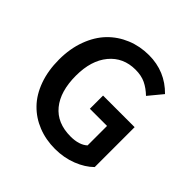

<svg xmlns="http://www.w3.org/2000/svg" viewBox="-176 -817 980 980"><g transform="rotate(45 314.0 -327.0)"><path d="M48.8 -325.2Q48.8 -403.8 72.8 -468.5Q96.7 -533.2 138.2 -576.2Q179.7 -619.1 236.3 -642.6Q293 -666 357.9 -666Q475.1 -666 556.2 -583L494.1 -507.8Q465.8 -535.2 435.1 -550Q404.3 -564.9 361.8 -564.9Q273.9 -564.9 220.9 -501.2Q168 -437.5 168 -328.1Q168 -214.8 219.5 -151.9Q271 -88.9 368.2 -88.9Q429.7 -88.9 461.9 -118.2V-258.8H337.9V-354H565.9V-65.9Q531.2 -31.2 476.1 -9.5Q420.9 12.2 356.9 12.2Q290.5 12.2 234.1 -10.3Q177.7 -32.7 136.5 -75Q95.2 -117.2 72 -181.4Q48.8 -245.6 48.8 -325.2Z"/></g></svg>

Font: Source Sans Pro Semibold
Style: Regular
Weight: 600
Designer: Paul D. Hunt
Foundry: Adobe Systems Incorporated
Version: Version 2.020;PS 2.0;hotconv 1.0.86;makeotf.lib2.5.63406